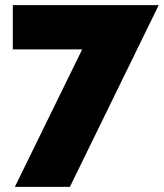

<svg xmlns="http://www.w3.org/2000/svg" viewBox="-20 -604 640 750"><path d="M301 -411H30V-584H600L253 126H38Z"/></svg>

Font: Raleway Thin Black
Style: Regular
Weight: 900
Version: Version 4.026